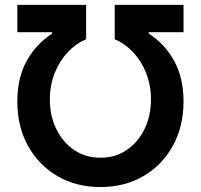

<svg xmlns="http://www.w3.org/2000/svg" viewBox="-20 -747 813 777"><path d="M386.4 9.9Q288 9.9 212.2 -34.4Q136.4 -78.8 93.2 -157Q50.1 -235.1 50.1 -336.3Q50.1 -431.8 88.1 -500.5Q126.1 -569.2 191.1 -611.2V-616.8H50.1V-727.3H328.5V-588.1Q287.3 -571 254.1 -535.7Q220.9 -500.4 201.3 -451.3Q181.8 -402.3 181.8 -344.5Q181.8 -277.7 208.1 -224.3Q234.4 -170.8 280.5 -139.7Q326.7 -108.7 386.4 -108.7Q446.4 -108.7 492.4 -139.7Q538.4 -170.8 564.6 -224.3Q590.9 -277.7 590.9 -344.5Q590.9 -402.3 571.4 -451.3Q551.8 -500.4 518.6 -535.7Q485.4 -571 444.2 -588.1V-727.3H722.7V-616.8H581.7V-611.2Q646.7 -570 684.7 -500.9Q722.7 -431.8 722.7 -336.3Q722.7 -235.1 679.5 -157Q636.4 -78.8 560.5 -34.4Q484.7 9.9 386.4 9.9Z"/></svg>

Font: Linik Sans SemiBold
Style: Regular
Weight: 600
Designer: Rasmus Andersson (font), Cristiano Sobral (main changes)
Foundry: rsms
Version: Version 3.018;June 1, 2022;FontCreator 14.0.0.2814 64-bit; t